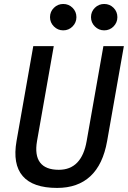

<svg xmlns="http://www.w3.org/2000/svg" viewBox="-20 -922 634 952"><path d="M263.2 9.8Q143.1 9.8 92.5 -49.1Q42 -107.9 62 -222.7L145 -693.4H246.6L163.6 -222.7Q151.4 -152.3 178.7 -116.2Q206.1 -80.1 271.5 -80.1Q328.6 -80.1 363 -116Q397.5 -151.9 409.7 -222.7L492.7 -693.4H594.2L511.2 -222.7Q490.7 -106.4 428.2 -48.3Q365.7 9.8 263.2 9.8ZM496.6 -771.5Q469.7 -771.5 450.4 -790.8Q431.2 -810.1 431.2 -836.9Q431.2 -864.3 450.4 -883.3Q469.7 -902.3 496.6 -902.3Q523.9 -902.3 543 -883.3Q562 -864.3 562 -836.9Q562 -810.1 543 -790.8Q523.9 -771.5 496.6 -771.5ZM293.5 -771.5Q266.6 -771.5 247.3 -790.8Q228 -810.1 228 -836.9Q228 -864.3 247.3 -883.3Q266.6 -902.3 293.5 -902.3Q320.8 -902.3 339.8 -883.3Q358.9 -864.3 358.9 -836.9Q358.9 -810.1 339.8 -790.8Q320.8 -771.5 293.5 -771.5Z"/></svg>

Font: Cascadia Code PL
Style: Italic
Weight: 400
Italic angle: -10°
Monospace: yes
Designer: Aaron Bell
Foundry: Saja Typeworks
Version: Version 2404.023